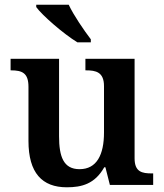

<svg xmlns="http://www.w3.org/2000/svg" viewBox="-20 -786 695 816"><path d="M309 -606H366V-619C337 -657 293 -721 272 -766H134V-756C159 -721 250 -642 309 -606ZM264 10C327 10 383 -4 423 -75H428L447 0H631V-49H625C584 -49 552 -55 552 -113V-536H343V-487H346C387 -487 422 -480 422 -420V-223C422 -128 391 -67 318 -67C250 -67 231 -120 231 -207V-536H25V-487H27C74 -487 101 -476 101 -417V-187C101 -51 159 10 264 10Z"/></svg>

Font: Noto Serif Yezidi SemiBold
Style: Regular
Weight: 600
Designer: Dalton Maag Ltd
Foundry: Dalton Maag Ltd
Version: Version 1.001